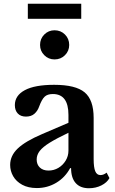

<svg xmlns="http://www.w3.org/2000/svg" viewBox="-20 -991 614 1021"><path d="M204 -278 344 -338V-380Q344 -491 261 -491Q232 -491 217 -476.5Q202 -462 188 -424Q180 -401 163 -386Q146 -371 118 -371Q90 -371 74.5 -387.5Q59 -404 59 -432Q59 -483 112 -511.5Q165 -540 268 -540Q382 -540 430 -500Q478 -460 478 -364V-145Q478 -101 486.5 -80.5Q495 -60 514 -60Q531 -60 547 -73L562 -44Q549 -20 519 -5Q489 10 453 10Q407 10 382.5 -17.5Q358 -45 358 -97H353Q326 -47 279 -19Q232 9 176 9Q130 9 98 -8.5Q66 -26 50 -54Q34 -82 34 -114Q34 -163 74.5 -201.5Q115 -240 204 -278ZM344 -190V-285Q281 -255 244 -232Q207 -209 191 -188Q175 -167 175 -143Q175 -116 192 -100Q209 -84 238 -84Q266 -84 290 -98Q314 -112 329 -136.5Q344 -161 344 -190ZM193 -752Q193 -785 215.5 -807.5Q238 -830 270 -830Q303 -830 325.5 -807.5Q348 -785 348 -752Q348 -720 325.5 -697.5Q303 -675 270 -675Q238 -675 215.5 -697.5Q193 -720 193 -752ZM412 -891H128V-971H412Z"/></svg>

Font: Libre Baskerville
Style: Bold
Weight: 700
Designer: Pablo Impallari, Rodrigo Fuenzalida
Foundry: Pablo Impallari, Rodrigo Fuenzalida
Version: Version 1.051; ttfautohint (v1.8.4.7-5d5b)